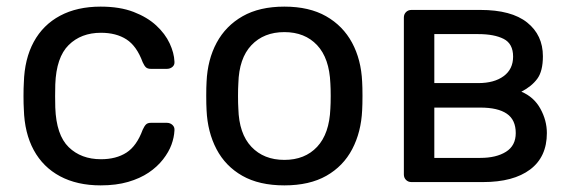

<svg xmlns="http://www.w3.org/2000/svg" viewBox="-20 -550 1727 580"><path d="M284 10Q213 10 161.5 -17.5Q110 -45 82 -96.5Q54 -148 52 -220Q51 -235 51 -260Q51 -285 52 -300Q54 -372 82 -423.5Q110 -475 161.5 -502.5Q213 -530 284 -530Q342 -530 383.5 -514Q425 -498 452 -473Q479 -448 492.5 -419Q506 -390 507 -364Q508 -354 501 -348Q494 -342 484 -342H436Q426 -342 421 -346.5Q416 -351 411 -362Q393 -411 362 -431Q331 -451 285 -451Q225 -451 187.5 -414Q150 -377 147 -295Q146 -259 147 -225Q150 -142 187.5 -105.5Q225 -69 285 -69Q331 -69 362 -89Q393 -109 411 -158Q416 -169 421 -174Q426 -179 436 -179H484Q494 -179 501 -172.5Q508 -166 507 -156Q506 -135 498 -113Q490 -91 472.5 -68.5Q455 -46 429 -28.5Q403 -11 367 -0.5Q331 10 284 10Z M839 10Q763 10 712 -19Q661 -48 634 -99.5Q607 -151 604 -217Q603 -234 603 -260.5Q603 -287 604 -303Q607 -370 634.5 -421Q662 -472 713 -501Q764 -530 839 -530Q914 -530 965 -501Q1016 -472 1043.5 -421Q1071 -370 1074 -303Q1075 -287 1075 -260.5Q1075 -234 1074 -217Q1071 -151 1044 -99.5Q1017 -48 966 -19Q915 10 839 10ZM839 -67Q901 -67 938 -106.5Q975 -146 978 -222Q979 -237 979 -260Q979 -283 978 -298Q975 -374 938 -413.5Q901 -453 839 -453Q777 -453 739.5 -413.5Q702 -374 700 -298Q699 -283 699 -260Q699 -237 700 -222Q702 -146 739.5 -106.5Q777 -67 839 -67Z M1223 0Q1213 0 1206.5 -6.5Q1200 -13 1200 -23V-497Q1200 -507 1206.5 -513.5Q1213 -520 1223 -520H1431Q1525 -520 1572.5 -482Q1620 -444 1620 -380Q1620 -335 1603 -312Q1586 -289 1555 -273Q1593 -257 1612.5 -221.5Q1632 -186 1632 -148Q1632 -76 1581.5 -38Q1531 0 1439 0ZM1292 -73H1431Q1479 -73 1508.5 -91.5Q1538 -110 1538 -148Q1538 -188 1511 -206.5Q1484 -225 1431 -225H1292ZM1292 -299H1425Q1473 -299 1501.5 -320Q1530 -341 1530 -379Q1530 -418 1501.5 -432.5Q1473 -447 1425 -447H1292Z"/></svg>

Font: RubikRegular
Style: Regular
Weight: 400
Designer: Hubert and Fischer
Foundry: Hubert and Fischer
Version: Version 2.300;gftools[0.9.30]